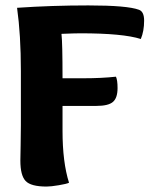

<svg xmlns="http://www.w3.org/2000/svg" viewBox="-20 -686 552 709"><path d="M207 -561Q210.9 -528.8 210.9 -397H290Q354 -397 408.2 -402.8Q414.1 -390.1 414.1 -360.8Q414.1 -324.2 397 -309.6Q379.9 -294.9 335.9 -294.9H210.9V-203.1Q210.9 -86.9 234.9 -11.2Q226.1 -6.8 197 -2Q168 2.9 151.9 2.9Q94.2 2.9 74.7 -17.6Q55.2 -38.1 55.2 -92.8Q55.2 -108.9 56.2 -148.9Q57.1 -189 57.1 -224.1V-423.8Q57.1 -557.1 43 -657.2Q171.9 -666 306.2 -666Q450.2 -666 493.2 -649.9Q512.2 -643.1 512.2 -609.9Q512.2 -570.8 500 -542Q434.1 -563 276.9 -563Q256.8 -563 207 -561Z"/></svg>

Font: Sukar
Style: black
Weight: 900
Designer: Dario Muhafara - Ghiath Alsory
Foundry: Dario Muhafara - Ghiath Alsory
Version: Version 1.00 March 27, 2016, initial release